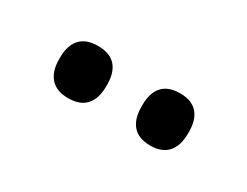

<svg xmlns="http://www.w3.org/2000/svg" viewBox="-29 -770 398 309"><g transform="rotate(30 170.5 -615.5)"><path d="M94 -567.5Q72.5 -567.5 61.5 -579.8Q50.5 -592 50.5 -614.5V-618Q50.5 -640.5 61.5 -652.5Q72.5 -664.5 94 -664.5Q116.5 -664.5 127.2 -652.5Q138 -640.5 138 -618V-614.5Q138 -592 127.2 -579.8Q116.5 -567.5 94 -567.5ZM247 -567.5Q225 -567.5 214.2 -579.8Q203.5 -592 203.5 -614.5V-618Q203.5 -640.5 214.2 -652.5Q225 -664.5 247 -664.5Q268.5 -664.5 279.2 -652.5Q290 -640.5 290 -618V-614.5Q290 -592 279.2 -579.8Q268.5 -567.5 247 -567.5Z"/></g></svg>

Font: Anek Telugu Medium
Style: Regular
Weight: 400
Version: Version 1.003